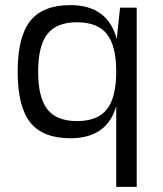

<svg xmlns="http://www.w3.org/2000/svg" viewBox="-20 -530 635 750"><path d="M435 200H434V-115Q398 10 255 10Q147 10 98 -52Q49 -114 49 -250Q49 -386 98 -448Q147 -510 255 -510Q400 -510 436 -378L449 -500H514V200ZM165 -397Q129 -351 129 -250Q129 -149 165 -103Q201 -57 281 -57Q361 -57 397.5 -103Q434 -149 434 -250Q434 -351 397.5 -397Q361 -443 281 -443Q201 -443 165 -397Z"/></svg>

Font: Fivo Sans Modern
Style: Regular
Weight: 400
Designer: Alexander Slobzheninov
Foundry: Alexander Slobzheninov
Version: 1.0